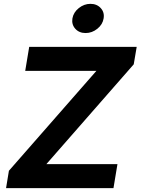

<svg xmlns="http://www.w3.org/2000/svg" viewBox="-20 -969 724 989"><path d="M11.2 0 25.9 -89.4 476.6 -604H109.9L130.4 -727.5H684.1L668.9 -637.7L218.8 -123.5H585L564.5 0ZM420.9 -798.8Q387.7 -798.8 367.9 -820.8Q348.1 -842.8 353 -874Q358.4 -905.3 385.7 -927.2Q413.1 -949.2 445.8 -949.2Q479 -949.2 499 -927.2Q519 -905.3 513.7 -874Q508.8 -842.8 481.4 -820.8Q454.1 -798.8 420.9 -798.8Z"/></svg>

Font: Inter
Style: Bold Italic
Weight: 700
Italic angle: -9.39999°
Designer: Rasmus Andersson
Foundry: rsms
Version: Version 4.001;git-9221beed3